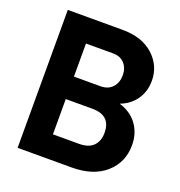

<svg xmlns="http://www.w3.org/2000/svg" viewBox="-125 -794 843 900"><g transform="rotate(20 296.0 -344.0)"><path d="M61 0V-688H334Q432 -688 488.5 -636.5Q545 -585 545 -510Q545 -457 517.5 -417Q490 -377 440 -358Q499 -340 530 -296.5Q561 -253 561 -195Q561 -109 499.5 -54.5Q438 0 330 0ZM195 -569V-404H327Q365 -404 386.5 -427.5Q408 -451 408 -488Q408 -523 387.5 -546Q367 -569 330 -569ZM328 -292H195V-116H325Q373 -116 396.5 -140Q420 -164 420 -205Q420 -292 328 -292Z"/></g></svg>

Font: Techna Sans
Style: Regular
Weight: 400
Designer: Carl Enlund
Version: Version 1.003